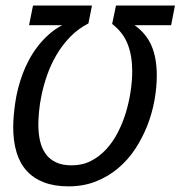

<svg xmlns="http://www.w3.org/2000/svg" viewBox="-20 -658 646 687"><path d="M98.1 -638.2H309.1L296.4 -574.2Q257.8 -554.2 229.5 -524.4Q201.2 -494.6 181.4 -460.4Q161.6 -426.3 148.9 -389.9Q136.2 -353.5 129.2 -320.1Q122.1 -286.6 119.6 -258.5Q117.2 -230.5 117.2 -212.4Q117.2 -179.7 123.5 -152.8Q129.9 -126 144 -106.7Q158.2 -87.4 180.9 -76.9Q203.6 -66.4 236.3 -66.4Q274.4 -66.4 305.2 -82Q335.9 -97.7 360.1 -124Q384.3 -150.4 401.9 -184.6Q419.4 -218.8 430.7 -256.3Q441.9 -293.9 447.5 -331.8Q453.1 -369.6 453.1 -403.3Q453.1 -458 437 -499.8Q420.9 -541.5 381.3 -572.3L395 -638.2H606L592.3 -567.9H461.4Q502.9 -538.6 522 -494.6Q541 -450.7 541 -388.2Q541 -345.2 532.7 -299.1Q524.4 -252.9 507.1 -208.7Q489.7 -164.6 463.9 -125.2Q438 -85.9 402.8 -56.2Q367.7 -26.4 323.2 -8.8Q278.8 8.8 225.1 8.8Q174.3 8.8 137 -5.6Q99.6 -20 75.2 -47.1Q50.8 -74.2 39.1 -113.5Q27.3 -152.8 27.3 -202.1Q27.3 -239.7 34.4 -289.6Q41.5 -339.4 60.1 -391.1Q69.3 -416.5 82.8 -441.9Q96.2 -467.3 113.8 -490.5Q131.3 -513.7 153.6 -533.7Q175.8 -553.7 202.6 -567.9H84Z"/></svg>

Font: Code New Roman
Style: Italic
Weight: 400
Italic angle: -11°
Monospace: yes
Designer: Sam Radian
Foundry: Code New Roman
Version: Version 1.508 October 19, 2014